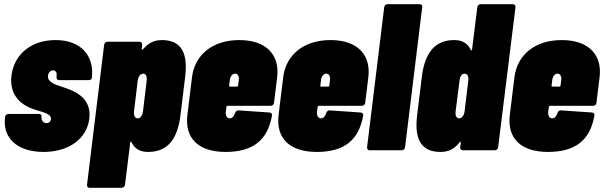

<svg xmlns="http://www.w3.org/2000/svg" viewBox="-20 -720 2895 920"><path d="M188 8C307 8 395 -52 408 -151C420 -253 338 -285 271 -306C246 -314 206 -327 210 -357C211 -368 219 -383 233 -383C245 -383 254 -374 251 -357V-351C250 -342 255 -336 263 -336H404C413 -336 419 -340 420 -346C433 -455 366 -528 246 -528C133 -528 48 -463 35 -358C23 -258 88 -215 140 -197C180 -183 227 -177 224 -149C223 -138 215 -130 203 -130C192 -130 176 -139 179 -161C180 -169 175 -174 166 -174H20C12 -174 5 -168 4 -159V-156C-8 -58 64 8 188 8Z M756 -528C735 -528 701 -524 671 -490C664 -483 658 -478 659 -483L661 -505C662 -514 657 -520 649 -520H495C487 -520 480 -514 479 -505L397 165C396 174 401 180 409 180H563C571 180 578 174 579 165L604 -37C604 -42 607 -43 610 -39C630 4 668 8 690 8C784 8 831 -54 845 -170L867 -350C881 -460 853 -528 756 -528ZM683 -335 665 -185C662 -166 653 -153 640 -153C627 -153 620 -166 622 -185L640 -335C643 -354 653 -367 667 -367C679 -367 685 -354 683 -335Z M1293 -228 1308 -350C1321 -456 1257 -528 1127 -528C997 -528 913 -456 900 -350L878 -170C864 -57 931 8 1061 8C1192 8 1262 -48 1283 -165C1285 -175 1280 -180 1271 -181L1124 -191C1115 -192 1110 -187 1106 -178C1102 -165 1094 -153 1081 -153C1067 -153 1060 -166 1062 -185L1065 -208C1065 -211 1068 -213 1070 -213H1277C1286 -213 1292 -219 1293 -228ZM1107 -367C1119 -367 1127 -354 1124 -335L1121 -310C1121 -307 1119 -305 1116 -305H1082C1079 -305 1077 -307 1078 -310L1081 -335C1083 -354 1093 -367 1107 -367Z M1730 -228 1745 -350C1758 -456 1694 -528 1564 -528C1434 -528 1350 -456 1337 -350L1315 -170C1301 -57 1368 8 1498 8C1629 8 1699 -48 1720 -165C1722 -175 1717 -180 1708 -181L1561 -191C1552 -192 1547 -187 1543 -178C1539 -165 1531 -153 1518 -153C1504 -153 1497 -166 1499 -185L1502 -208C1502 -211 1505 -213 1507 -213H1714C1723 -213 1729 -219 1730 -228ZM1544 -367C1556 -367 1564 -354 1561 -335L1558 -310C1558 -307 1556 -305 1553 -305H1519C1516 -305 1514 -307 1515 -310L1518 -335C1520 -354 1530 -367 1544 -367Z M1751 0H1905C1913 0 1920 -6 1921 -15L2003 -685C2005 -694 1999 -700 1991 -700H1837C1829 -700 1822 -694 1821 -685L1739 -15C1738 -6 1743 0 1751 0Z M2267 -685 2242 -483C2242 -478 2239 -477 2236 -481C2216 -524 2178 -528 2156 -528C2063 -528 2015 -466 2001 -350L1979 -170C1965 -60 1993 8 2090 8C2113 8 2151 4 2182 -38C2185 -42 2188 -42 2188 -37L2185 -15C2184 -6 2189 0 2198 0H2351C2360 0 2366 -6 2367 -15L2450 -685C2451 -694 2446 -700 2437 -700H2284C2275 -700 2268 -694 2267 -685ZM2180 -153C2167 -153 2161 -166 2163 -185L2182 -335C2184 -354 2193 -367 2206 -367C2219 -367 2227 -354 2224 -335L2206 -185C2203 -166 2193 -153 2180 -153Z M2838 -228 2853 -350C2866 -456 2802 -528 2672 -528C2542 -528 2458 -456 2445 -350L2423 -170C2409 -57 2476 8 2606 8C2737 8 2807 -48 2828 -165C2830 -175 2825 -180 2816 -181L2669 -191C2660 -192 2655 -187 2651 -178C2647 -165 2639 -153 2626 -153C2612 -153 2605 -166 2607 -185L2610 -208C2610 -211 2613 -213 2615 -213H2822C2831 -213 2837 -219 2838 -228ZM2652 -367C2664 -367 2672 -354 2669 -335L2666 -310C2666 -307 2664 -305 2661 -305H2627C2624 -305 2622 -307 2623 -310L2626 -335C2628 -354 2638 -367 2652 -367Z"/></svg>

Font: Barlow Condensed Black
Style: Italic
Weight: 900
Width: 3
Italic angle: -7°
Designer: Jeremy Tribby
Foundry: Tribby Type
Version: Version 1.422;hotconv 1.0.109;makeotfexe 2.5.65596